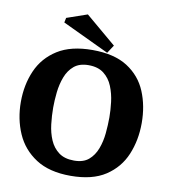

<svg xmlns="http://www.w3.org/2000/svg" viewBox="-88 -875 842 959"><g transform="rotate(10 332.5 -395.5)"><path d="M334 9Q226 9 158 -35Q90 -79 58 -152Q26 -225 26 -312Q26 -399 57.5 -471Q89 -543 157 -586Q225 -629 334 -629Q445 -629 512 -586Q579 -543 609 -471Q639 -399 639 -312Q639 -225 608.5 -152Q578 -79 511 -35Q444 9 334 9ZM338 -69Q385 -69 412 -92Q439 -115 453 -152Q467 -189 471 -231.5Q475 -274 475 -312Q475 -348 470 -389.5Q465 -431 450 -468Q435 -505 405.5 -528Q376 -551 328 -551Q282 -551 254.5 -528Q227 -505 213 -468Q199 -431 194.5 -389.5Q190 -348 190 -312Q190 -271 195 -228Q200 -185 215.5 -149Q231 -113 260.5 -91Q290 -69 338 -69ZM408 -628 171 -740 176 -764 280 -800 435 -669Z"/></g></svg>

Font: Manuale ExtraBold
Style: Regular
Weight: 800
Version: Version 1.002